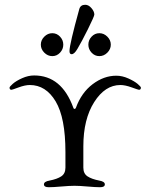

<svg xmlns="http://www.w3.org/2000/svg" viewBox="-20 -781 630 804"><path d="M304 -576Q291 -554 280 -554Q271 -554 271 -567Q271 -595 312 -743Q317 -761 337 -761Q351 -761 363 -747Q375 -733 375 -720Q375 -713 348.5 -659.5Q322 -606 304 -576ZM165.5 -627.5Q180 -642 199 -642Q218 -642 231.5 -627.5Q245 -613 245 -594Q245 -575 231.5 -560.5Q218 -546 199 -546Q180 -546 165.5 -560.5Q151 -575 151 -594Q151 -613 165.5 -627.5ZM363.5 -627.5Q377 -642 396 -642Q415 -642 429.5 -627.5Q444 -613 444 -594Q444 -575 429.5 -560.5Q415 -546 396 -546Q377 -546 363.5 -560.5Q350 -575 350 -594Q350 -613 363.5 -627.5ZM254 -79V-144Q254 -288 213 -356.5Q172 -425 105 -425Q85 -425 58 -415Q31 -405 28 -405Q20 -405 20 -414Q20 -418 33.5 -430Q47 -442 72.5 -453.5Q98 -465 123 -465Q238 -465 287 -330Q289 -324 293 -325Q297 -326 298 -330Q321 -393 368 -428.5Q415 -464 467 -464Q492 -464 517.5 -452.5Q543 -441 556.5 -429.5Q570 -418 570 -414Q570 -405 562 -405Q559 -405 531.5 -415Q504 -425 484 -425Q420 -425 374.5 -353.5Q329 -282 329 -168V-79Q329 -54 346.5 -42.5Q364 -31 395 -25Q419 -21 419 -9Q419 3 399 3Q380 3 346.5 0Q313 -3 292 -3Q271 -3 237 0Q203 3 184 3Q164 3 164 -9Q164 -21 188 -25Q219 -31 236.5 -42.5Q254 -54 254 -79Z"/></svg>

Font: EB Garamond SC 12
Style: Regular
Weight: 400
Version: Version 0.016 ; ttfautohint (v0.97) -l 8 -r 50 -G 200 -x 0 -